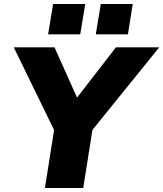

<svg xmlns="http://www.w3.org/2000/svg" viewBox="-20 -942 818 962"><path d="M205 0 263 -366 276 -239 49 -705H253L366 -453L561 -705H778L401 -239L455 -366L397 0ZM460 -770 485 -922H645L621 -770ZM221 -770 246 -922H407L382 -770Z"/></svg>

Font: Nunito Sans 7pt Black
Style: Italic
Weight: 900
Italic angle: -9°
Version: Version 3.101;gftools[0.9.27]